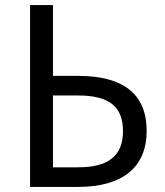

<svg xmlns="http://www.w3.org/2000/svg" viewBox="-20 -734 647 754"><path d="M98 0H287C462 0 556 -78 556 -220C556 -364 465 -436 287 -436H188V-714H98ZM188 -77V-359H287C408 -359 463 -316 463 -219C463 -123 407 -77 287 -77Z"/></svg>

Font: Noto Sans Math
Style: Regular
Weight: 400
Designer: Monotype Design Team, Delve Withrington, Jeff Kellem
Foundry: Monotype Imaging Inc., Delve Fonts LLC
Version: Version 3.000